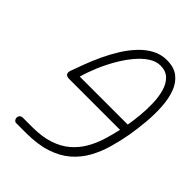

<svg xmlns="http://www.w3.org/2000/svg" viewBox="-274 -1122 1255 1255"><g transform="rotate(45 353.5 -494.0)"><path d="M110.5 0Q100 0 93 -8Q86 -16 86 -27Q86 -40 94.2 -48Q102.5 -56 117 -56H202Q293 -56 358.5 -78Q424 -100 468.8 -138.5Q513.5 -177 542.8 -227Q572 -277 590 -334Q608 -391 620.5 -449H151.5Q127.5 -449 119.8 -460.5Q112 -472 118.5 -492Q133 -533 152.8 -585.2Q172.5 -637.5 198.5 -693.5Q224.5 -749.5 257 -802Q289.5 -854.5 328.8 -896.5Q368 -938.5 414.5 -963.5Q461 -988.5 515.5 -988.5Q581.5 -988.5 621.8 -957Q662 -925.5 681.8 -871.8Q701.5 -818 705.8 -750.8Q710 -683.5 703.8 -611.2Q697.5 -539 686 -470.5Q673 -398.5 653.2 -329.5Q633.5 -260.5 600.2 -201Q567 -141.5 514.8 -96.2Q462.5 -51 385.2 -25.5Q308 0 199 0ZM188.5 -509H632Q640 -554.5 645.5 -610.8Q651 -667 649.2 -723.8Q647.5 -780.5 634 -828Q620.5 -875.5 590.8 -904.5Q561 -933.5 510.5 -933.5Q470.5 -933.5 431 -907.5Q391.5 -881.5 354.5 -837.2Q317.5 -793 285.8 -738Q254 -683 229 -623.8Q204 -564.5 188.5 -509Z"/></g></svg>

Font: Edu QLD Hand
Style: Regular
Weight: 400
Designer: Tina and Corey Anderson, Eben Sorkin
Foundry: Sorkin Type Co.
Version: Version 2.000